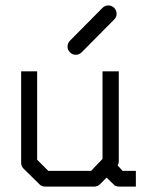

<svg xmlns="http://www.w3.org/2000/svg" viewBox="-20 -739 580 708"><path d="M229 -567Q229 -580 238 -589L358 -710Q367 -719 379 -719Q392 -719 401 -710Q410 -701 410 -688Q410 -676 401 -667L281 -546Q272 -537 259 -537Q247 -537 238 -546Q229 -555 229 -567ZM373 -84 349 -60Q340 -51 328 -51H146Q134 -51 126 -59L67 -117Q58 -126 58 -138V-476H117V-150L158 -109H316L358 -153V-476H418V-141Q418 -139 414 -129L432 -109H481V-51H420Q405 -51 399 -59Z"/></svg>

Font: ibm3270
Style: Regular
Weight: 400
Monospace: yes
Version: Version 2.0.3